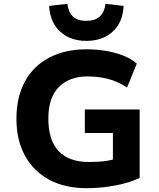

<svg xmlns="http://www.w3.org/2000/svg" viewBox="-20 -974 833 1005"><path d="M434 11Q320 11 238 -33Q156 -77 111 -158.5Q66 -240 66 -353Q66 -466 110.5 -547.5Q155 -629 238 -672.5Q321 -716 434 -716Q486 -716 535.5 -707.5Q585 -699 626.5 -682.5Q668 -666 696 -641L645 -516Q596 -548 545.5 -561Q495 -574 438 -574Q344 -574 288.5 -519Q233 -464 233 -353Q233 -240 287 -183Q341 -126 446 -126Q496 -126 534.5 -131.5Q573 -137 607 -151L571 -86V-278H424V-401H711V-43Q677 -26 631.5 -14Q586 -2 535.5 4.5Q485 11 434 11ZM432 -760Q348 -760 295 -808.5Q242 -857 237 -943L333 -954Q337 -913 360.5 -889Q384 -865 431 -865Q479 -865 503.5 -889Q528 -913 532 -954L627 -943Q623 -857 570 -808.5Q517 -760 432 -760Z"/></svg>

Font: Nunito Sans 7pt ExtraBold
Style: Regular
Weight: 800
Designer: Vernon Adams
Foundry: Vernon Adams
Version: Version 3.101;gftools[0.9.27]